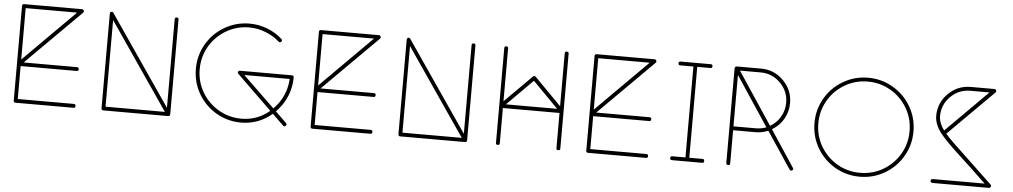

<svg xmlns="http://www.w3.org/2000/svg" viewBox="-40 -1111 7842 1486"><g transform="rotate(5 3880.5 -368.5)"><path d="M84 0C84 10.3 88.9 15.1 99.1 15.1H548.8C559.1 15.1 564 10.3 564 0C564 -10.3 559.1 -15.1 548.8 -15.1H113.8V-271H548.8C559.1 -271 564 -275.9 564 -285.6C564 -295.9 559.1 -300.8 548.8 -300.8H134.8L560.1 -725.1C563 -728 564.5 -731.4 564.5 -734.9C564.5 -737.3 564 -739.3 563 -741.7C560.1 -748 555.2 -751 548.8 -751H99.1C88.9 -751 84 -746.1 84 -735.8ZM113.8 -721.2H513.2L113.8 -321.8Z M766.1 0C766.1 9.3 771.5 15.1 780.8 15.1H1282.7C1293.9 15.1 1299.8 10.3 1299.8 0V-735.8C1299.8 -746.1 1294.9 -751 1284.7 -751C1274.9 -751 1270 -746.1 1270 -735.8V-47.9L793 -744.1C790 -749 786.1 -751.5 781.7 -751.5C780.3 -751.5 778.3 -751 776.4 -750.5C769.5 -748 766.1 -743.2 766.1 -735.8ZM795.9 -688 1256.8 -15.1H795.9Z M1851.6 -752.9C1781.7 -752.9 1717.3 -735.8 1658.2 -701.2C1599.1 -667 1552.7 -620.6 1518.1 -561.5C1483.9 -502.4 1466.8 -438.5 1466.8 -368.7C1466.8 -298.8 1483.9 -234.4 1518.1 -175.3C1552.7 -116.2 1599.1 -69.8 1658.2 -35.2C1717.3 -1 1781.7 16.1 1851.6 16.1C1942.4 15.6 2022 -14.2 2090.8 -73.2L2177.7 11.2C2184.6 17.6 2191.4 17.6 2198.2 10.3C2205.6 3.4 2205.1 -3.9 2197.8 -11.2L2112.8 -94.2C2127.4 -109.4 2141.6 -126 2154.8 -144C2202.6 -211.4 2226.6 -286.1 2226.6 -368.2C2226.6 -377.4 2221.2 -382.8 2211.9 -382.8H1807.6C1801.3 -382.8 1796.4 -379.9 1793.9 -373.5C1791.5 -367.7 1792.5 -362.3 1797.9 -357.9L2068.8 -94.2C2005.9 -41 1933.6 -14.2 1851.6 -14.2C1787.1 -14.2 1727.5 -29.8 1673.3 -61.5C1619.1 -93.3 1575.7 -136.2 1543.9 -190.4C1512.2 -244.6 1496.6 -304.2 1496.6 -368.2C1496.6 -432.6 1512.2 -492.2 1543.9 -546.4C1575.7 -600.6 1618.7 -643.6 1672.9 -675.3C1727.1 -707 1786.6 -723.1 1851.6 -723.1C1896 -723.1 1938.5 -714.8 1979.5 -698.2C2020.5 -682.1 2056.2 -660.6 2085.9 -633.8C2093.3 -627.4 2100.1 -627.4 2106.9 -634.8C2113.8 -642.1 2113.3 -649.4 2106 -655.8C2073.2 -686 2034.2 -710 1989.7 -727.1C1945.3 -744.1 1899.4 -752.9 1851.6 -752.9ZM2196.8 -353C2193.4 -283.2 2171.4 -219.2 2130.9 -162.1C2118.2 -145 2105 -129.4 2090.8 -115.2L1844.7 -353Z M2390.6 0C2390.6 10.3 2395.5 15.1 2405.8 15.1H2855.5C2865.7 15.1 2870.6 10.3 2870.6 0C2870.6 -10.3 2865.7 -15.1 2855.5 -15.1H2420.4V-271H2855.5C2865.7 -271 2870.6 -275.9 2870.6 -285.6C2870.6 -295.9 2865.7 -300.8 2855.5 -300.8H2441.4L2866.7 -725.1C2869.6 -728 2871.1 -731.4 2871.1 -734.9C2871.1 -737.3 2870.6 -739.3 2869.6 -741.7C2866.7 -748 2861.8 -751 2855.5 -751H2405.8C2395.5 -751 2390.6 -746.1 2390.6 -735.8ZM2420.4 -721.2H2819.8L2420.4 -321.8Z M3072.8 0C3072.8 9.3 3078.1 15.1 3087.4 15.1H3589.4C3600.6 15.1 3606.4 10.3 3606.4 0V-735.8C3606.4 -746.1 3601.6 -751 3591.3 -751C3581.5 -751 3576.7 -746.1 3576.7 -735.8V-47.9L3099.6 -744.1C3096.7 -749 3092.8 -751.5 3088.4 -751.5C3086.9 -751.5 3085 -751 3083 -750.5C3076.2 -748 3072.8 -743.2 3072.8 -735.8ZM3102.5 -688 3563.5 -15.1H3102.5Z M3830.6 0C3830.6 10.3 3835.4 15.1 3845.2 15.1C3855.5 15.1 3860.4 10.3 3860.4 0V-272.9H4300.3V0C4300.3 10.3 4305.2 15.1 4315.4 15.1C4325.7 15.1 4330.6 10.3 4330.6 0V-735.8C4330.6 -746.1 4325.7 -751 4315.4 -751C4305.2 -751 4300.3 -746.1 4300.3 -735.8V-325.2L4092.3 -536.1C4085 -542.5 4077.6 -542.5 4071.3 -536.1L3860.4 -325.2V-735.8C3860.4 -746.1 3855.5 -751 3845.2 -751C3835.4 -751 3830.6 -746.1 3830.6 -735.8ZM4081.5 -503.9 4279.3 -303.2H3881.3Z M4532.2 0C4532.2 10.3 4537.1 15.1 4547.4 15.1H4997.1C5007.3 15.1 5012.2 10.3 5012.2 0C5012.2 -10.3 5007.3 -15.1 4997.1 -15.1H4562V-271H4997.1C5007.3 -271 5012.2 -275.9 5012.2 -285.6C5012.2 -295.9 5007.3 -300.8 4997.1 -300.8H4583L5008.3 -725.1C5011.2 -728 5012.7 -731.4 5012.7 -734.9C5012.7 -737.3 5012.2 -739.3 5011.2 -741.7C5008.3 -748 5003.4 -751 4997.1 -751H4547.4C4537.1 -751 4532.2 -746.1 4532.2 -735.8ZM4562 -721.2H4961.4L4562 -321.8Z M5199.2 -15.1C5189 -15.1 5184.1 -10.3 5184.1 0C5184.1 10.3 5189 15.1 5199.2 15.1H5433.1C5443.4 15.1 5448.2 10.3 5448.2 0C5448.2 -10.3 5443.4 -15.1 5433.1 -15.1H5331.1V-721.2H5433.1C5443.4 -721.2 5448.2 -726.1 5448.2 -735.8C5448.2 -746.1 5443.4 -751 5433.1 -751H5199.2C5189 -751 5184.1 -746.1 5184.1 -735.8C5184.1 -726.1 5189 -721.2 5199.2 -721.2H5301.3V-15.1H5199.2Z M5620.1 0C5620.1 10.3 5625 15.1 5635.3 15.1C5645.5 15.1 5650.4 10.3 5650.4 0V-256.8H5824.2C5858.4 -256.8 5891.1 -263.7 5922.4 -276.9L6112.3 7.8C6115.7 13.2 6119.1 15.6 6123.5 15.6C6126.5 16.1 6129.4 15.1 6132.8 12.7C6137.7 9.3 6140.1 5.9 6140.1 1.5C6140.1 -1.5 6138.7 -4.4 6136.2 -7.8L5949.2 -291C5986.8 -312.5 6016.1 -342.3 6038.1 -379.9C6060.1 -418 6071.3 -459.5 6071.3 -503.9C6071.3 -571.8 6047.4 -629.9 5999 -678.2C5951.2 -726.6 5893.1 -751 5824.2 -751H5634.3C5633.8 -751 5632.8 -750.5 5631.3 -750C5624 -748 5620.1 -743.2 5620.1 -735.8ZM5824.2 -721.2C5884.3 -721.2 5935.1 -699.7 5977.5 -657.2C6020 -614.7 6041 -564 6041 -503.9C6041 -464.4 6031.2 -427.7 6011.2 -394C5991.7 -360.4 5965.3 -334.5 5932.1 -315.9L5663.1 -721.2ZM5650.4 -686 5905.3 -301.8C5879.4 -292 5852.1 -287.1 5824.2 -287.1H5650.4Z M6324.2 -175.3C6358.9 -116.2 6405.3 -69.8 6464.4 -35.2C6523.4 -1 6587.4 16.1 6657.2 16.1C6727.1 16.1 6791 -1 6850.1 -35.2C6909.2 -69.8 6956.1 -116.2 6990.2 -175.3C7024.9 -234.4 7042 -298.8 7042 -368.7C7042 -438.5 7024.9 -502.4 6990.2 -561.5C6956.1 -620.6 6909.2 -667 6850.1 -701.2C6791 -735.8 6727.1 -752.9 6657.2 -752.9C6587.4 -752.9 6523.4 -735.8 6464.4 -701.2C6405.3 -667 6358.9 -620.6 6324.2 -561.5C6290 -502.4 6272.9 -438.5 6272.9 -368.7C6272.9 -298.8 6290 -234.4 6324.2 -175.3ZM6350.1 -546.4C6381.8 -600.6 6424.8 -643.6 6479 -675.3C6533.2 -707 6592.8 -723.1 6657.2 -723.1C6721.7 -723.1 6781.2 -707 6835.4 -675.3C6889.6 -643.6 6932.6 -600.6 6964.4 -546.4C6996.1 -492.2 7011.7 -432.6 7011.7 -368.2C7011.7 -304.2 6996.1 -244.6 6964.4 -190.4C6932.6 -136.2 6889.6 -93.3 6835.4 -61.5C6781.2 -29.8 6721.7 -14.2 6657.2 -14.2C6592.8 -14.2 6533.2 -29.8 6479 -61.5C6424.8 -93.3 6381.8 -136.2 6350.1 -190.4C6318.4 -244.6 6302.7 -304.2 6302.7 -368.2C6302.7 -432.6 6318.4 -492.2 6350.1 -546.4Z M7222.7 -15.1C7201.2 -15.1 7202.1 15.1 7222.7 15.1H7661.6C7668 14.6 7672.9 11.7 7675.3 5.4C7676.3 2.9 7676.8 1 7676.8 -1C7676.8 -4.9 7675.3 -8.3 7672.4 -11.2L7460.4 -212.4C7375 -291.5 7320.3 -345.2 7296.4 -374L7648.4 -725.1C7652.8 -729.5 7653.8 -734.9 7651.4 -741.2C7648.9 -747.6 7644 -751 7637.7 -751H7453.6C7385.7 -751 7327.1 -726.6 7278.8 -678.2C7230.5 -629.9 7206.5 -571.8 7206.5 -503.9C7206.5 -461.4 7225.6 -416.5 7253.4 -378.9C7267.6 -360.4 7288.1 -337.4 7314.9 -309.6C7341.8 -281.7 7368.7 -256.3 7394.5 -232.4L7501 -133.8L7625.5 -15.1ZM7236.3 -504.9C7236.3 -564.5 7257.3 -615.2 7299.8 -657.7C7342.3 -700.2 7393.6 -721.2 7453.6 -721.2H7601.6L7277.3 -397C7251.5 -432.6 7237.8 -466.3 7236.3 -498Z"/></g></svg>

Font: Nemoy
Style: Light
Weight: 300
Designer: BSozoo
Foundry: BSozoo
Version: Version 001.000